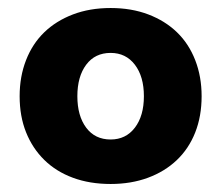

<svg xmlns="http://www.w3.org/2000/svg" viewBox="-20 -541 552 479"><path d="M29 -301Q29 -350 45 -391Q61 -432 90.5 -460.5Q120 -489 162 -505Q204 -521 256 -521Q308 -521 350 -505Q392 -489 421.5 -460.5Q451 -432 467 -391Q483 -350 483 -301Q483 -251 467 -210.5Q451 -170 421 -141.5Q391 -113 349 -97.5Q307 -82 256 -82Q204 -82 162 -97.5Q120 -113 90.5 -142Q61 -171 45 -211Q29 -251 29 -301ZM173 -301Q173 -252 195 -222.5Q217 -193 256 -193Q294 -193 316.5 -222.5Q339 -252 339 -301Q339 -350 316.5 -379.5Q294 -409 256 -409Q217 -409 195 -379.5Q173 -350 173 -301Z"/></svg>

Font: Baloo 2
Style: Bold
Weight: 700
Designer: Sarang Kulkarni and Ek Type
Foundry: Ek Type
Version: Version 1.640;hotconv 1.0.111;makeotfexe 2.5.65597; ttfautoh